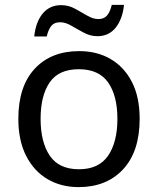

<svg xmlns="http://www.w3.org/2000/svg" viewBox="-20 -755 645 785"><path d="M551 -269Q551 -136 483.5 -63Q416 10 301 10Q230 10 174.5 -22.5Q119 -55 87 -117.5Q55 -180 55 -269Q55 -402 122 -474Q189 -546 304 -546Q377 -546 432.5 -513.5Q488 -481 519.5 -419.5Q551 -358 551 -269ZM146 -269Q146 -174 183.5 -118.5Q221 -63 303 -63Q384 -63 422 -118.5Q460 -174 460 -269Q460 -364 422 -418Q384 -472 302 -472Q220 -472 183 -418Q146 -364 146 -269ZM120 -606Q126 -665 154.5 -699.5Q183 -734 230 -734Q260 -734 286.5 -719.5Q313 -705 337 -691Q361 -677 382 -677Q405 -677 417.5 -691.5Q430 -706 437 -735H487Q481 -677 453 -642Q425 -607 378 -607Q350 -607 323.5 -621Q297 -635 272.5 -649.5Q248 -664 226 -664Q202 -664 190 -649.5Q178 -635 171 -606Z"/></svg>

Font: Noto Sans Elymaic
Style: Regular
Weight: 400
Designer: Morgane Pierson
Foundry: Google LLC
Version: Version 1.002; ttfautohint (v1.8.4.7-5d5b)